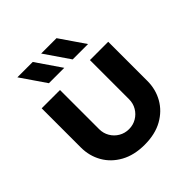

<svg xmlns="http://www.w3.org/2000/svg" viewBox="-194 -861 1016 1016"><g transform="rotate(-45 314.0 -352.5)"><path d="M314 12Q236 12 180 -19Q124 -50 94.5 -102Q65 -154 65 -217V-510H202V-217Q202 -186 217 -160.5Q232 -135 257.5 -120Q283 -105 314 -105Q345 -105 370.5 -120Q396 -135 411 -160.5Q426 -186 426 -217V-510H563V-217Q563 -154 533.5 -102Q504 -50 448.5 -19Q393 12 314 12ZM364 -577 268 -717H383L479 -577ZM186 -577 90 -717H205L301 -577Z"/></g></svg>

Font: MuseoModerno Thin SemiBold
Style: Regular
Weight: 600
Version: Version 1.003